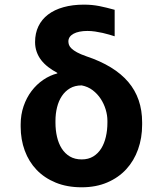

<svg xmlns="http://www.w3.org/2000/svg" viewBox="-20 -789 694 819"><path d="M68.2 -248.6V-258.5Q68.2 -299.7 80.6 -335.9Q93 -372.2 114.5 -400.6Q136 -429 164.6 -448.5Q193.2 -468 224.8 -475.9L223.7 -478.7Q202.8 -489.7 185.4 -503.2Q168 -516.7 155.5 -532.8Q143.1 -549 136.4 -568.2Q129.6 -587.4 129.6 -609.4Q129.6 -647 143.8 -676.7Q158 -706.3 185 -726.9Q212 -747.5 250.7 -758.3Q289.4 -769.2 337.7 -769.2Q356.9 -769.2 372.7 -767.6Q388.5 -766 403.6 -763.1Q418.7 -760.3 434.5 -756.2Q450.3 -752.1 469.1 -747.2V-634.2Q459.2 -637.4 446 -641.3Q432.9 -645.2 417.8 -648.6Q402.7 -652 386 -654.5Q369.3 -657 352.6 -657Q334.2 -657 319.2 -653.9Q304.3 -650.9 293.7 -645.1Q283 -639.2 277.3 -631Q271.7 -622.9 271.7 -612.2Q271.7 -605.1 274.3 -597.5Q277 -589.8 285.3 -581.9Q293.7 -573.9 308.6 -565.7Q323.5 -557.5 348 -549Q468 -508.9 527.2 -439.3Q586.3 -369.7 586.3 -267V-257.1Q586.3 -200.6 568.9 -151.8Q551.5 -103 518.5 -67.1Q485.4 -31.2 437.5 -10.7Q389.6 9.9 328.5 9.9Q266.3 9.9 217.9 -9.9Q169.4 -29.8 136.2 -64.5Q103 -99.1 85.6 -146.5Q68.2 -193.9 68.2 -248.6ZM216.6 -273.8V-265.6Q216.6 -233.7 223.2 -205.3Q229.8 -176.8 243.4 -155.4Q257.1 -133.9 278.2 -121.4Q299.4 -109 328.5 -109Q356.9 -109 377.7 -121.6Q398.4 -134.2 411.8 -155.7Q425.1 -177.2 431.6 -205.6Q438.2 -234 438.2 -265.6V-273.8Q438.2 -297.2 430.8 -321.9Q423.3 -346.6 409.4 -367.7Q395.6 -388.8 375.2 -404.3Q354.8 -419.7 328.5 -424.7Q299.7 -424.7 278.8 -412.5Q257.8 -400.2 244 -379.4Q230.1 -358.7 223.4 -331.3Q216.6 -304 216.6 -273.8Z"/></svg>

Font: Cannonade
Style: Bold
Weight: 700
Designer: Rasmus Andersson
Foundry: rsms
Version: Version 3.012;git-f93a4a705